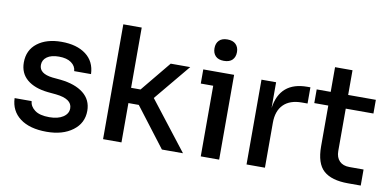

<svg xmlns="http://www.w3.org/2000/svg" viewBox="-72 -968 2453 1202"><g transform="rotate(10 1154.5 -367.0)"><path d="M272 16Q164 16 103 -30Q42 -76 39 -157H147Q150 -123 181 -100Q212 -77 273 -77Q328 -77 360.5 -98.5Q393 -120 393 -154Q393 -214 290 -225L237 -230Q152 -239 104.5 -279Q57 -319 57 -387Q57 -466 115 -510.5Q173 -555 268 -555Q365 -555 423 -511.5Q481 -468 484 -388H377Q375 -420 346.5 -440.5Q318 -461 268 -461Q219 -461 192 -441.5Q165 -422 165 -390Q165 -335 250 -325L303 -320Q396 -310 448.5 -268.5Q501 -227 501 -157Q501 -79 437.5 -31.5Q374 16 272 16Z M629 0V-730H746V-347H806L964 -539H1088L897 -309L1137 0H1003L812 -250H746V0Z M1288 -614Q1253 -614 1235 -632.5Q1217 -651 1217 -682Q1217 -713 1235 -731.5Q1253 -750 1288 -750Q1323 -750 1341.5 -731.5Q1360 -713 1360 -682Q1360 -651 1342 -632.5Q1324 -614 1288 -614ZM1250 0V-449H1171V-539H1367V0Z M1541 0V-539H1634V-375Q1658 -545 1832 -545H1851V-442H1815Q1739 -442 1698.5 -401.5Q1658 -361 1658 -286V0Z M2187 6Q2082 6 2031.5 -39Q1981 -84 1981 -193V-452H1892V-539H1981V-696H2092V-539H2268V-452H2092V-183Q2092 -142 2114.5 -119Q2137 -96 2178 -96H2268V6Z"/></g></svg>

Font: Cazoo Sans Medium
Style: Regular
Weight: 500
Designer: Jonathan Barnbrook, Julián Moncada
Foundry: Barnbrook Fonts
Version: Version 2.000;Glyphs 3.3 (3337)